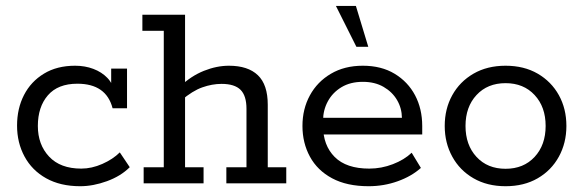

<svg xmlns="http://www.w3.org/2000/svg" viewBox="-20 -634 2018 664"><path d="M257.4 10Q188.8 10 139.7 -17.4Q90.7 -44.8 64.9 -92.6Q39 -140.3 39 -199.7Q39 -258.8 63 -305.4Q87 -352 132 -379.3Q176.9 -406.7 239.7 -406.7Q274 -406.7 302.8 -395.8Q331.7 -384.9 351.2 -364.7Q370.6 -344.6 375.4 -315.8L364.5 -314.5V-396.7H419.3V-259.5H369.4Q347.4 -344.5 247.6 -344.5Q180.3 -344.5 145.6 -304.4Q110.9 -264.3 110.9 -198.4Q110.9 -133.8 149.8 -92.4Q188.7 -50.9 261.1 -50.9Q297.2 -50.9 333.9 -67.1Q370.6 -83.3 394.3 -107L428.7 -55.8Q397.7 -24.8 349.9 -7.4Q302.1 10 257.4 10Z M476.8 0V-55.6H546.4V-527.4H472.4V-583H620V-339.2L603.1 -335.4Q641.1 -371.4 685.3 -389.1Q729.4 -406.7 771.8 -406.7Q837.5 -406.7 871.8 -373.9Q906 -341.2 906 -271.8V-55.6H970V0H762.8V-55.6H832.4V-257.8Q832.4 -302.9 811.9 -323.4Q791.3 -343.9 746.1 -343.9Q713.6 -343.9 679.7 -331.9Q645.9 -320 606.9 -286.9L620 -315.4V-55.6H684V0Z M1254.9 10Q1179.6 10 1128.6 -17.4Q1077.5 -44.8 1051.8 -92.3Q1026 -139.7 1026 -198.4Q1026 -257.2 1051.7 -304.2Q1077.3 -351.2 1124.3 -378.9Q1171.3 -406.7 1234.8 -406.7Q1298.8 -406.7 1344.8 -378.9Q1390.7 -351.2 1415.5 -304.4Q1440.2 -257.6 1440.2 -198.1V-169H1069.6V-226.5H1370Q1369.6 -259.8 1353.2 -287.9Q1336.8 -316 1306.6 -333.5Q1276.4 -351 1234.8 -351Q1191.6 -351 1160.8 -332.4Q1130.1 -313.8 1113.7 -283.4Q1097.3 -253 1097.3 -217.5V-198.4Q1097.3 -131.4 1137.5 -91.1Q1177.7 -50.9 1257.1 -50.9Q1299.1 -50.9 1338.6 -66.2Q1378.2 -81.4 1403.7 -105.8L1435.6 -53.3Q1403.1 -24.2 1355.2 -7.1Q1307.4 10 1254.9 10ZM1212.5 -472.2 1141.7 -613.5H1210.8L1253.6 -472.2Z M1728.4 10Q1665 10 1617.6 -17.4Q1570.1 -44.8 1544.1 -92.3Q1518 -139.7 1518 -198.4Q1518 -257.8 1544.1 -304.8Q1570.1 -351.8 1617.6 -379.3Q1665 -406.7 1728.4 -406.7Q1792.3 -406.7 1839.5 -379.3Q1886.8 -351.8 1912.8 -304.8Q1938.8 -257.8 1938.8 -198.4Q1938.8 -139.7 1912.8 -92.3Q1886.8 -44.8 1839.5 -17.4Q1792.3 10 1728.4 10ZM1728.4 -50.3Q1790.8 -50.3 1828.9 -91.4Q1867 -132.6 1867 -198.4Q1867 -264.3 1828.9 -305.3Q1790.8 -346.4 1728.4 -346.4Q1665.9 -346.4 1627.9 -305.3Q1589.9 -264.3 1589.9 -198.4Q1589.9 -132.6 1627.9 -91.4Q1665.9 -50.3 1728.4 -50.3Z"/></svg>

Font: Rokkitt SemiBold
Style: Regular
Weight: 600
Designer: Vernon Adams
Foundry: Vernon Adams
Version: Version 3.103